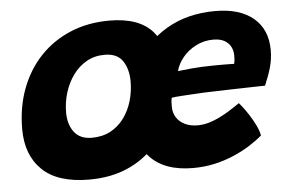

<svg xmlns="http://www.w3.org/2000/svg" viewBox="-44 -593 1005 665"><g transform="rotate(-5 459.0 -260.0)"><path d="M241.5 11Q132 11 78.2 -40.8Q24.5 -92.5 24.5 -183Q24.5 -259.5 48.5 -323.2Q72.5 -387 116.5 -433.5Q160.5 -480 221.8 -505.8Q283 -531.5 357.5 -531.5Q462 -531.5 508.5 -477Q555 -422.5 555 -329.5Q555 -254.5 533.5 -192Q512 -129.5 471.2 -84Q430.5 -38.5 372.8 -13.8Q315 11 241.5 11ZM262.5 -132.5Q299 -132.5 327 -147.2Q355 -162 374.2 -188Q393.5 -214 403.2 -246.8Q413 -279.5 413 -315.5Q413 -358 394 -386.5Q375 -415 331 -415Q296 -415 268.2 -399.2Q240.5 -383.5 221 -356.5Q201.5 -329.5 191.2 -296Q181 -262.5 181 -227Q181 -186 201.2 -159.2Q221.5 -132.5 262.5 -132.5ZM846.5 -89.5Q827 -72.5 800.8 -56Q774.5 -39.5 743.2 -26.2Q712 -13 676.8 -5.2Q641.5 2.5 603 2.5Q503.5 2.5 453.2 -51.5Q403 -105.5 403 -193.5Q403 -293.5 443 -370Q483 -446.5 555.8 -489.5Q628.5 -532.5 726 -532.5Q811 -532.5 858.5 -492.8Q906 -453 906 -381Q906 -349.5 897.5 -320.2Q889 -291 875.5 -260Q870 -260 847.8 -259.5Q825.5 -259 796.2 -258.2Q767 -257.5 739.2 -256.8Q711.5 -256 695.5 -255.5Q669 -255 639.5 -253.2Q610 -251.5 585.8 -250Q561.5 -248.5 550 -246.5Q548 -239 547.8 -231.2Q547.5 -223.5 547.5 -215.5Q547.5 -194.5 557.8 -178.2Q568 -162 586.8 -152.8Q605.5 -143.5 631.5 -143.5Q651 -143.5 670.8 -149.2Q690.5 -155 709.5 -164.5Q728.5 -174 746.2 -185.2Q764 -196.5 780 -207.5Q782.5 -205 792 -192.8Q801.5 -180.5 813 -162.8Q824.5 -145 834 -125.5Q843.5 -106 846.5 -89.5ZM579.5 -336.5Q594 -338.5 626.8 -341.5Q659.5 -344.5 702 -345Q718 -345.5 733.5 -345.2Q749 -345 760.2 -345Q771.5 -345 775.5 -344.5Q777 -349.5 777.8 -356.2Q778.5 -363 778.5 -373Q778.5 -389.5 771.5 -403.5Q764.5 -417.5 749.5 -426Q734.5 -434.5 710.5 -434.5Q678.5 -434.5 650.8 -420.5Q623 -406.5 604.5 -384Q586 -361.5 579.5 -336.5Z"/></g></svg>

Font: Grandstander Thin
Style: Bold Italic
Weight: 700
Italic angle: -15°
Version: Version 1.200